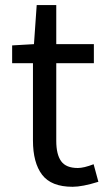

<svg xmlns="http://www.w3.org/2000/svg" viewBox="-20 -715 417 748"><path d="M262.7 12.7Q179.7 12.7 144 -34.2Q108.4 -81.1 108.4 -168V-468.8H27.3V-538.1L112.3 -543L123 -695.3H199.2V-543H345.7V-468.8H199.2V-166Q199.2 -113.3 218.3 -86.9Q237.3 -60.5 283.2 -60.5Q306.6 -60.5 344.7 -75.2L363.3 -6.8Q300.8 12.7 262.7 12.7Z"/></svg>

Font: Gen Shin Gothic Regular
Style: Regular
Weight: 400
Designer: [Source Han Sans]
Ryoko NISHIZUKA  (kana & ideographs); Paul D. Hunt (Latin, Greek & Cyrillic); Wenlong ZHANG  (bopomofo
Version: Version 1.002.20150607